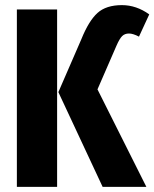

<svg xmlns="http://www.w3.org/2000/svg" viewBox="-20 -730 603 750"><path d="M380.9 0 208 -370.1 297.9 -577.1Q326.7 -648.4 360.6 -679.2Q394.5 -710 456.1 -710Q512.7 -710 563 -673.8L522.9 -586.9Q499.5 -599.1 483.9 -599.1Q467.3 -599.1 457 -588.9Q446.8 -578.6 435.1 -551.8L360.8 -380.9L551.8 0ZM203.1 -692.9V0H45.9V-692.9Z"/></svg>

Font: Fira Sans Compressed
Style: Bold
Weight: 700
Width: 1
Designer: Carrois Corporate & Edenspiekermann AG
Foundry: Carrois Corporate GbR & Edenspiekermann AG
Version: Version 4.203;PS 004.203;hotconv 1.0.88;makeotf.lib2.5.64775